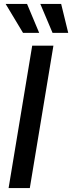

<svg xmlns="http://www.w3.org/2000/svg" viewBox="-20 -961 369 981"><path d="M252.9 -727.5 132.3 0H23.9L144.5 -727.5ZM97.7 -793 8.8 -940.9H118.2L180.2 -793ZM248.5 -793 186 -940.9H292.5L328.6 -793Z"/></svg>

Font: Inter Display Medium
Style: Italic
Weight: 500
Italic angle: -9.39999°
Designer: Rasmus Andersson
Foundry: rsms
Version: Version 4.000;git-a52131595